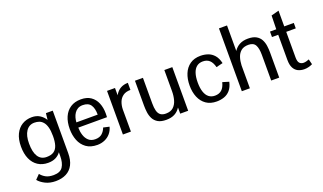

<svg xmlns="http://www.w3.org/2000/svg" viewBox="-88 -1281 3471 2066"><g transform="rotate(-20 1648.0 -248.0)"><path d="M269.5 224.6Q202.1 224.6 151.4 199Q100.6 173.3 73.7 139.6L123 88.9Q147 118.7 180.9 137.2Q214.8 155.8 270 155.8Q345.7 155.3 375.2 110.1Q404.8 64.9 404.8 -15.1V-56.2Q381.8 -23.9 345.7 -6.1Q309.6 11.7 259.8 11.7Q192.4 11.7 143.6 -20.3Q94.7 -52.2 68.6 -111.3Q42.5 -170.4 42.5 -251.5Q42.5 -335.9 70.6 -393.8Q98.6 -451.7 147.5 -481.2Q196.3 -510.7 258.8 -510.7Q310.5 -510.7 348.4 -487.3Q386.2 -463.9 409.7 -424.8L418 -499.5H496.1V-14.6Q496.1 66.4 468.5 119.4Q440.9 172.4 389.9 198.5Q338.9 224.6 269.5 224.6ZM265.1 -53.2Q318.4 -53.2 348.9 -74.5Q379.4 -95.7 392.3 -137.7Q405.3 -179.7 405.3 -241.7Q405.3 -304.2 394 -344Q382.8 -383.8 363 -406.2Q343.3 -428.7 318.1 -437.3Q293 -445.8 264.6 -445.8Q204.1 -445.8 169.4 -395Q134.8 -344.2 135.3 -252.9Q135.3 -153.8 168.5 -103.5Q201.7 -53.2 265.1 -53.2Z M824.2 11.7Q746.1 11.7 696.5 -24.2Q647 -60.1 623.5 -119.6Q600.1 -179.2 600.1 -250Q600.1 -329.1 625.7 -387.7Q651.4 -446.3 700.7 -478.5Q750 -510.7 819.8 -510.7Q889.6 -510.7 934.1 -479.7Q978.5 -448.7 1000.2 -396Q1022 -343.3 1022 -276.4Q1022 -274.4 1021.7 -265.6Q1021.5 -256.8 1021.2 -247.6Q1021 -238.3 1020.5 -233.9H691.9Q692.4 -188 705.3 -147Q718.3 -106 746.8 -79.8Q775.4 -53.7 822.8 -53.7Q873.5 -53.7 902.1 -80.3Q930.7 -106.9 943.4 -143.6L1011.7 -128.4Q1000.5 -85 973.4 -53.5Q946.3 -22 907.7 -5.4Q869.1 11.2 824.2 11.7ZM691.9 -293.9H936Q936 -366.7 908.9 -406Q881.8 -445.3 817.9 -445.3Q784.7 -445.3 761.2 -431.6Q737.8 -418 722.9 -395.5Q708 -373 700.7 -346.4Q693.4 -319.8 691.9 -293.9Z M1117.7 0V-499.5H1209V-416.5Q1234.9 -462.4 1272.2 -483.4Q1309.6 -504.4 1357.9 -504.4V-423.3Q1304.7 -423.3 1272 -399.7Q1239.3 -376 1224.6 -337.4Q1210 -298.8 1209 -254.4L1209.5 0Z M1612.8 11.7Q1552.7 11.7 1517.6 -9Q1482.4 -29.8 1465.1 -63.5Q1447.8 -97.2 1442.6 -137Q1437.5 -176.8 1437.5 -214.8V-499.5H1528.8V-206.5Q1528.8 -156.2 1537.8 -121.8Q1546.9 -87.4 1569.3 -70.3Q1591.8 -53.2 1630.9 -53.2Q1686 -53.2 1717 -82Q1748 -110.8 1761 -157.5Q1773.9 -204.1 1773.9 -257.3V-499.5H1865.2V0H1773.9V-70.3Q1749 -30.8 1709.5 -9.5Q1669.9 11.7 1612.8 11.7Z M2189.9 11.7Q2118.2 11.7 2069.8 -22Q2021.5 -55.7 1996.8 -114.7Q1972.2 -173.8 1972.2 -249Q1972.2 -324.2 1996.6 -383.3Q2021 -442.4 2069.6 -476.6Q2118.2 -510.7 2190.4 -510.7Q2234.9 -510.7 2274.9 -496.8Q2314.9 -482.9 2344.7 -449Q2374.5 -415 2388.2 -355.5L2312.5 -336.9Q2297.9 -393.1 2268.8 -419.2Q2239.7 -445.3 2193.4 -445.3Q2150.9 -445.3 2122.6 -422.6Q2094.2 -399.9 2079.8 -356.4Q2065.4 -313 2065.4 -250.5Q2065.4 -186.5 2080.1 -142.6Q2094.7 -98.6 2123.3 -76.2Q2151.9 -53.7 2193.4 -53.7Q2240.7 -53.7 2270.8 -80.3Q2300.8 -106.9 2314.9 -164.1L2387.7 -142.1Q2374 -83 2345 -49.6Q2315.9 -16.1 2275.9 -2.2Q2235.8 11.7 2189.9 11.7Z M2479.5 0V-719.7H2571.8V-427.7Q2597.2 -467.3 2637.2 -488.5Q2677.2 -509.8 2733.4 -509.8Q2792.5 -509.8 2827.4 -489.7Q2862.3 -469.7 2879.6 -437Q2897 -404.3 2902.3 -365.2Q2907.7 -326.2 2907.7 -288.6V0H2815.9V-294.4Q2815.9 -368.7 2794.7 -407Q2773.4 -445.3 2715.8 -445.3Q2662.6 -445.3 2631.8 -420.2Q2601.1 -395 2587.4 -353.5Q2573.7 -312 2571.8 -262.7V0Z M3195.8 7.8Q3155.3 7.8 3123.5 -7.3Q3091.8 -22.5 3073.5 -56.9Q3055.2 -91.3 3055.2 -149.9V-437H2983.9V-499.5H3055.7L3059.1 -656.2L3147 -679.7V-499.5H3256.3V-437H3147V-144.5Q3147 -97.2 3163.8 -78.9Q3180.7 -60.5 3209.5 -60.1Q3223.6 -60.1 3240.2 -64.2Q3256.8 -68.4 3273.4 -75.2L3288.6 -15.1Q3268.6 -4.9 3244.1 1.5Q3219.7 7.8 3195.8 7.8Z"/></g></svg>

Font: Pontano Sans Medium
Style: Regular
Weight: 500
Designer: Vernon Adams
Foundry: Vernon Adams
Version: Version 2.001